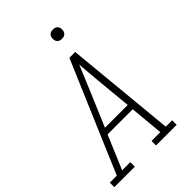

<svg xmlns="http://www.w3.org/2000/svg" viewBox="-280 -1034 1145 1145"><g transform="rotate(-45 292.5 -462.0)"><path d="M-15 0V-38H44L132 -245L341 -735H390L457 -38H511V0H337V-38H411L391 -251H179L89 -38H158V0ZM388 -290 369 -490Q365 -534 361 -577.5Q357 -621 354 -665Q336 -621 317.5 -577.5Q299 -534 281 -490L196 -290ZM390 -846Q381 -846 372.5 -849Q364 -852 358.5 -859Q353 -866 351.5 -875.5Q350 -885 352 -895Q353 -901 356 -907Q359 -913 365 -917Q371 -921 377.5 -922.5Q384 -924 390 -924Q400 -924 408.5 -921Q417 -918 422.5 -911Q428 -904 429.5 -894.5Q431 -885 429 -875Q428 -869 424.5 -863Q421 -857 415.5 -853Q410 -849 403.5 -847.5Q397 -846 390 -846Z"/></g></svg>

Font: Iosevka Slab XLtEx
Style: Italic
Weight: 200
Width: 7
Italic angle: -9°
Monospace: yes
Designer: Belleve Invis
Foundry: Belleve Invis
Version: Version 11.1.0; ttfautohint (v1.8.3)